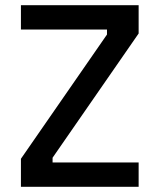

<svg xmlns="http://www.w3.org/2000/svg" viewBox="-20 -714 610 734"><path d="M60 -601H389V-582L60 -107V0H510V-93H181V-111L510 -586V-694H60Z"/></svg>

Font: TitilliumText22L
Style: 600 wt
Weight: 600
Designer: Campivisivi
Foundry: Campivisivi
Version: 1.000